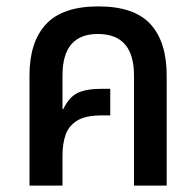

<svg xmlns="http://www.w3.org/2000/svg" viewBox="-20 -579 613 599"><path d="M72 0V-344Q72 -448 123.5 -503.5Q175 -559 287 -559Q399 -559 449.5 -503.5Q500 -448 500 -344V0H398V-344Q398 -473 285 -473Q175 -473 175 -344V-239L177 -238Q196 -277 223 -289.5Q250 -302 298 -302H324V-219H298Q247 -219 220.5 -202.5Q194 -186 184.5 -158Q175 -130 175 -96V0Z"/></svg>

Font: Noto Sans Thai SemCond Med
Style: Regular
Weight: 500
Width: 4
Designer: Monotype Design Team
Foundry: Monotype Imaging Inc.
Version: Version 2.002; ttfautohint (v1.8.4.7-5d5b)